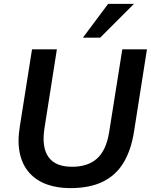

<svg xmlns="http://www.w3.org/2000/svg" viewBox="-20 -959 777 989"><path d="M342 10Q274 10 220.5 -9.5Q167 -29 131.5 -68.5Q96 -108 82.5 -167.5Q69 -227 82 -307L145 -705H273L209 -298Q194 -201 229.5 -150.5Q265 -100 351 -100Q433 -100 480 -142.5Q527 -185 542 -277L610 -705H737L670 -279Q655 -185 616 -120.5Q577 -56 509.5 -23Q442 10 342 10ZM407 -765 537 -939H670L496 -765Z"/></svg>

Font: Nunito Sans 12pt
Style: Bold Italic
Weight: 700
Italic angle: -9°
Designer: Vernon Adams
Foundry: Vernon Adams
Version: Version 3.101;gftools[0.9.27]